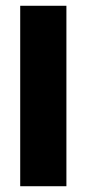

<svg xmlns="http://www.w3.org/2000/svg" viewBox="-20 -645 300 665"><path d="M210 -625V0H50V-625Z"/></svg>

Font: Changa Black
Style: Regular
Weight: 900
Designer: Eduardo Rodriguez Tunni
Foundry: Eduardo Rodriguez Tunni
Version: Version 2.001; ttfautohint (v1.5.10-5e6f)